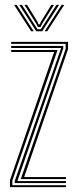

<svg xmlns="http://www.w3.org/2000/svg" viewBox="-20 -773 319 793"><path d="M65.8 -33.5 251.2 -571.5V-591.8H26.2V-600H261V-570L79.8 -41.8H252.5V-33.5ZM21.2 0V-28.8L203.5 -558.2H26.2V-566.5H217.8L31 -27V-8.2H252.5V0ZM41 -16.8V-25.5L231.5 -572V-574.8H26.2V-583.2H241.2V-572.5L51.8 -25.2H252.5V-16.8ZM38.2 -753H49L119.2 -644H108.5ZM59.5 -753H70.5L123.8 -669.5L135 -652.2H148.8L159.8 -669.5L213.2 -753H224.2L154.2 -644H129.5ZM80.8 -753H91.8L136 -681.2L139 -672.5H144.8L147.8 -681.2L192 -753H203L154.8 -675.8L147 -661.2H136.8L129.2 -675.8ZM234.8 -753H245.5L175 -644H164.5Z"/></svg>

Font: Big Shoulders Inline Text ExtraLight
Style: Regular
Weight: 250
Version: Version 2.002